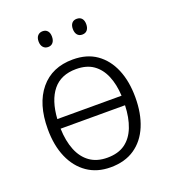

<svg xmlns="http://www.w3.org/2000/svg" viewBox="-134 -819 823 927"><g transform="rotate(-20 278.0 -355.0)"><path d="M503 -267Q503 -184 477 -121.5Q451 -59 400.5 -24.5Q350 10 276 10Q207 10 157 -24.5Q107 -59 80 -121Q53 -183 53 -267Q53 -396 113.5 -469Q174 -542 281 -542Q353 -542 402 -507.5Q451 -473 477 -411.5Q503 -350 503 -267ZM277 -39Q333 -39 368.5 -64.5Q404 -90 422.5 -137.5Q441 -185 443 -248H112Q114 -184 133 -137Q152 -90 188 -64.5Q224 -39 277 -39ZM280 -493Q202 -493 160.5 -442Q119 -391 113 -297H443Q440 -356 421.5 -400Q403 -444 368.5 -468.5Q334 -493 280 -493ZM156 -680Q156 -699 165.5 -709.5Q175 -720 191 -720Q207 -720 216 -709.5Q225 -699 225 -680Q225 -661 216 -650Q207 -639 191 -639Q175 -639 165.5 -650Q156 -661 156 -680ZM332 -680Q332 -699 341 -709.5Q350 -720 366 -720Q383 -720 392 -709.5Q401 -699 401 -680Q401 -661 392 -650Q383 -639 366 -639Q350 -639 341 -650Q332 -661 332 -680Z"/></g></svg>

Font: Noto Sans Display Light
Style: Regular
Weight: 300
Designer: Monotype Design Team
Foundry: Monotype Imaging Inc.
Version: Version 2.003